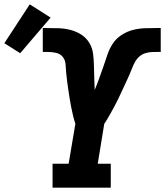

<svg xmlns="http://www.w3.org/2000/svg" viewBox="-121 -864 760 884"><path d="M121 0V-110H195L226 -294Q220 -312 215.5 -331Q211 -350 207 -369.5Q203 -389 200 -408.5Q197 -428 194 -447.5Q191 -467 188.5 -486.5Q186 -506 184 -526Q182 -546 181 -566.5Q180 -587 168 -602Q156 -617 136 -621Q116 -625 96 -625Q91 -625 86 -625Q81 -625 76 -625V-735Q80 -735 84 -735Q88 -735 92 -735Q121 -735 149.5 -734Q178 -733 204.5 -726Q231 -719 253.5 -704.5Q276 -690 290 -667Q304 -644 307.5 -617Q311 -590 311.5 -561.5Q312 -533 313 -505Q314 -477 315 -450Q326 -476 335.5 -502.5Q345 -529 354.5 -556Q364 -583 373 -610.5Q382 -638 397.5 -662Q413 -686 438 -702.5Q463 -719 490.5 -726Q518 -733 545.5 -734Q573 -735 600 -735Q605 -735 609.5 -735Q614 -735 619 -735V-625Q617 -625 614.5 -625Q612 -625 610 -625Q595 -625 580 -624.5Q565 -624 549.5 -619.5Q534 -615 521.5 -604.5Q509 -594 501 -579.5Q493 -565 487.5 -550.5Q482 -536 475.5 -521.5Q469 -507 462.5 -492.5Q456 -478 449 -463.5Q442 -449 435.5 -434.5Q429 -420 422 -406Q415 -392 407.5 -377.5Q400 -363 392 -349Q384 -335 376 -321Q368 -307 359 -294L329 -110H389V0ZM-28 -619 -101 -665 16 -844 112 -783Z"/></svg>

Font: Iosevka Slab XBdEx
Style: Italic
Weight: 800
Width: 7
Italic angle: -9°
Monospace: yes
Designer: Belleve Invis
Foundry: Belleve Invis
Version: Version 11.1.1; ttfautohint (v1.8.3)